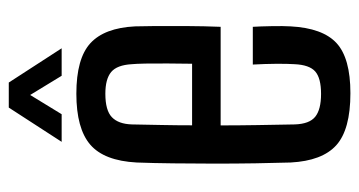

<svg xmlns="http://www.w3.org/2000/svg" viewBox="-208 -591 807 431"><g transform="rotate(-90 195.5 -375.5)"><path d="M201.8 7.6Q120.2 7.6 85 -24.1Q49.9 -55.8 46.2 -126.7Q45.1 -161.7 44.4 -205.8Q43.7 -250 43.7 -297.2Q43.7 -344.4 44.3 -389.7Q44.8 -435 46.2 -472.1Q50.1 -545.3 86.3 -576.4Q122.6 -607.6 200.6 -607.6Q279.6 -607.6 314 -576.1Q348.4 -544.5 351.8 -475.7Q352.3 -464.1 352.5 -432.3Q352.8 -400.4 352.5 -360.2Q352.3 -320.1 350.8 -283.7H129.5Q129.5 -243.2 130.2 -201.8Q131 -160.5 131.7 -117.6Q132.7 -84.5 148.9 -71.4Q165.1 -58.3 200.2 -58.3Q235.7 -58.3 250.6 -71.4Q265.4 -84.5 266.9 -117.8Q267.9 -132.8 267.8 -158.3Q267.6 -183.7 266.1 -211.5H350.8Q351.8 -195.6 352.3 -169.2Q352.8 -142.8 351.8 -126.7Q348 -54.7 314.3 -23.6Q280.5 7.6 201.8 7.6ZM129.7 -347.8H267.9Q268.3 -375.1 268.5 -402.9Q268.7 -430.8 268.3 -452.6Q267.8 -474.3 266.9 -483.2Q265 -516.3 249.4 -529.4Q233.7 -542.5 200.6 -542.5Q163.1 -542.5 147.9 -527.8Q132.7 -513.2 131.7 -483.2Q131.2 -450.1 130.4 -416Q129.7 -382 129.7 -347.8ZM92.6 -640.6 169.5 -759.3H225.7L302.6 -640.6H240.9L197.8 -711.3L154.6 -640.6Z"/></g></svg>

Font: Big Shoulders Text SC Thin
Style: Regular
Weight: 100
Designer: Patric King
Foundry: XO Type Co
Version: Version 2.002